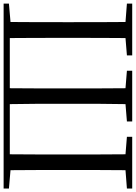

<svg xmlns="http://www.w3.org/2000/svg" viewBox="115 -908 768 1087"><g transform="rotate(90 499.5 -364.0)"><path d="M126 0H1023V-30L919 -39C918 -137 918 -238 918 -343V-389C918 -492 918 -592 919 -690L1023 -698V-728H730V-698L829 -690C830 -591 830 -492 830 -388V-343C830 -236 830 -135 829 -35H545C543 -135 543 -236 543 -343V-389C543 -491 543 -592 545 -690L643 -698V-728H356V-698L455 -690C456 -591 456 -492 456 -388V-343C456 -236 456 -135 455 -35H171C170 -135 170 -236 170 -343V-388C170 -492 170 -591 171 -690L269 -698V-728H-24V-698L80 -690C81 -592 81 -492 81 -389V-343C81 -238 81 -137 80 -39L-24 -30V0Z"/></g></svg>

Font: Harano Aji Mincho K1
Style: Regular
Weight: 400
Foundry: Masamichi Hosoda
Version: HaranoAjiMinchoK1-Regular version 20230610;ttx 4.39.4